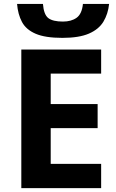

<svg xmlns="http://www.w3.org/2000/svg" viewBox="-20 -969 600 989"><path d="M501 0H89.8V-713.9H501V-589.8H241.2V-433.1H482.9V-309.1H241.2V-125H501ZM542 -948.7Q536.6 -897 512.7 -857.4Q488.8 -817.9 438 -795.9Q387.2 -773.9 301.3 -773.9Q212.9 -773.9 163.6 -795.2Q114.3 -816.4 93.3 -855.7Q72.3 -895 67.9 -948.7H201.2Q205.6 -893.6 229 -875.7Q252.4 -857.9 304.2 -857.9Q347.2 -857.9 374.5 -877.4Q401.9 -897 407.2 -948.7Z"/></svg>

Font: Wonky
Style: Regular
Weight: 400
Designer: Monotype Design Team
Foundry: Monotype Imaging Inc.
Version: Version 3.000